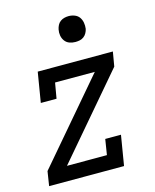

<svg xmlns="http://www.w3.org/2000/svg" viewBox="-112 -820 724 896"><g transform="rotate(-15 250.0 -371.5)"><path d="M13 0 24 -70 357 -460H165L152 -385H76L100 -530H463L451 -460L118 -70H311L323 -145H399L375 0ZM306 -618Q291 -618 277.5 -623Q264 -628 255.5 -639.5Q247 -651 244.5 -665.5Q242 -680 245 -695Q247 -705 252 -715Q257 -725 266 -731.5Q275 -738 285.5 -740.5Q296 -743 306 -743Q321 -743 335 -737.5Q349 -732 357 -720.5Q365 -709 367.5 -694.5Q370 -680 368 -665Q366 -655 360.5 -645Q355 -635 346 -628.5Q337 -622 326.5 -620Q316 -618 306 -618Z"/></g></svg>

Font: Iosevka Slab Oblique
Style: Regular
Weight: 400
Italic angle: -9°
Monospace: yes
Designer: Belleve Invis
Foundry: Belleve Invis
Version: Version 11.1.1; ttfautohint (v1.8.3)